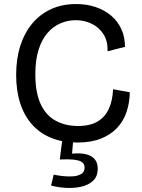

<svg xmlns="http://www.w3.org/2000/svg" viewBox="-20 -693 702 951"><path d="M363 13Q291 13 235 -9.5Q179 -32 140 -75Q101 -118 80.5 -180.5Q60 -243 60 -322Q60 -403 81 -467.5Q102 -532 141 -578Q180 -624 234.5 -648.5Q289 -673 357 -673Q410 -673 454 -658Q498 -643 530.5 -615.5Q563 -588 581 -549Q599 -510 599 -461L513 -439Q514 -491 492 -524.5Q470 -558 434 -575.5Q398 -593 355 -593Q316 -593 279.5 -577.5Q243 -562 215 -529.5Q187 -497 171 -446.5Q155 -396 155 -325Q155 -235 181 -178.5Q207 -122 255 -95.5Q303 -69 366 -69Q427 -69 464 -91.5Q501 -114 519.5 -155Q538 -196 540 -251L623 -236Q622 -184 607 -139Q592 -94 560.5 -60Q529 -26 480 -6.5Q431 13 363 13ZM233 226 246 172Q264 176 289.5 179Q315 182 340 180.5Q365 179 382 169Q399 159 399 137Q399 128 395 120Q391 112 379 106Q367 100 342.5 97.5Q318 95 276 97L289 -4H343L337 68Q380 64 408 71.5Q436 79 450 96.5Q464 114 464 142Q464 181 441 202.5Q418 224 381.5 232Q345 240 305.5 237.5Q266 235 233 226Z"/></svg>

Font: Bricolage Grotesque 48pt Condensed ExtraBold
Style: Regular
Weight: 400
Version: Version 1.000;gftools[0.9.30]